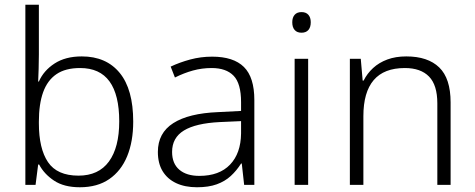

<svg xmlns="http://www.w3.org/2000/svg" viewBox="-20 -780 2004 810"><path d="M144 -550Q144 -521 143 -489Q142 -457 141 -436H144Q164 -482 210 -512Q256 -542 325 -542Q428 -542 485 -472.5Q542 -403 542 -267Q542 -183 516.5 -121Q491 -59 441 -24.5Q391 10 317 10Q250 10 208 -18Q166 -46 145 -86H141L130 0H87V-760H144ZM318 -493Q256 -493 218 -467Q180 -441 162 -391Q144 -341 144 -267V-260Q144 -153 182.5 -96Q221 -39 311 -39Q396 -39 439.5 -98.5Q483 -158 483 -268Q483 -380 442 -436.5Q401 -493 318 -493Z M875 -541Q965 -541 1009 -497.5Q1053 -454 1053 -358V0H1010L1000 -90H997Q978 -60 953.5 -37.5Q929 -15 894.5 -2.5Q860 10 811 10Q760 10 723 -7.5Q686 -25 666 -58Q646 -91 646 -139Q646 -219 711 -260.5Q776 -302 900 -307L997 -312V-349Q997 -428 965.5 -460.5Q934 -493 873 -493Q832 -493 794 -482.5Q756 -472 718 -453L700 -499Q738 -517 782.5 -529Q827 -541 875 -541ZM907 -265Q806 -260 756 -229.5Q706 -199 706 -139Q706 -90 736.5 -64Q767 -38 821 -38Q905 -38 950.5 -85.5Q996 -133 997 -217V-269Z M1280 -532V0H1223V-532ZM1252 -729Q1271 -729 1281 -717.5Q1291 -706 1291 -686Q1291 -665 1281 -653.5Q1271 -642 1252 -642Q1233 -642 1223 -653.5Q1213 -665 1213 -686Q1213 -706 1223 -717.5Q1233 -729 1252 -729Z M1694 -542Q1785 -542 1833 -495.5Q1881 -449 1881 -348V0H1825V-344Q1825 -421 1790 -457Q1755 -493 1688 -493Q1600 -493 1556.5 -442Q1513 -391 1513 -290V0H1456V-532H1502L1510 -440H1514Q1529 -470 1554 -493Q1579 -516 1614 -529Q1649 -542 1694 -542Z"/></svg>

Font: Noto Sans Hebrew Light
Style: Regular
Weight: 300
Designer: Monotype Design Team
Foundry: Monotype Imaging Inc.
Version: Version 2.003